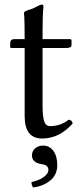

<svg xmlns="http://www.w3.org/2000/svg" viewBox="-20 -602 356 848"><path d="M170.9 41Q198.7 41 215.8 64.5Q232.9 87.9 232.9 127Q232.9 168.9 203.4 194.1Q173.8 219.2 127 226.1Q119.1 218.3 119.1 202.1Q154.3 194.3 174.1 179.2Q193.8 164.1 193.8 148.9Q193.8 126 163.1 123Q121.1 116.2 121.1 84Q121.1 65.9 135 53.5Q148.9 41 170.9 41ZM43 -429.2H88.9Q88.9 -467.3 88.4 -492.2Q87.9 -517.1 87.4 -524.7Q86.9 -532.2 86.4 -537.1Q85.9 -542 85.9 -544.9Q85.9 -552.2 107.9 -558.6Q125.5 -563.5 142.1 -572.8Q158.7 -581.5 164.1 -582Q171.9 -582 171.9 -573.2Q168 -533.2 168 -467.8V-429.2H288.1Q295.9 -429.2 295.9 -422.9V-402.8Q295.9 -389.6 272 -390.1H168V-137.2Q168 -88.4 175 -66.7Q182.1 -44.9 201.2 -44.9Q247.1 -44.9 283.2 -73.2Q298.3 -72.3 300.8 -56.2Q241.7 9.8 166 9.8Q88.9 9.8 88.9 -88.9V-390.1H29.8Q24.9 -390.1 24.9 -396V-409.2Q24.9 -429.2 43 -429.2Z"/></svg>

Font: Linux Libertine O
Style: Regular
Weight: 400
Designer: Philipp H. Poll
Foundry: Philipp H. Poll
Version: Version 5.3.0